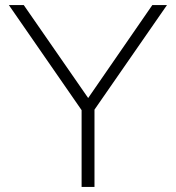

<svg xmlns="http://www.w3.org/2000/svg" viewBox="-20 -740 697 760"><path d="M303 0H354V-306L641 -720H583L329 -352L74 -720H15L303 -304Z"/></svg>

Font: Aspekta 200
Style: Regular
Weight: 200
Designer: Ivo Dolenc
Version: Version 2.000